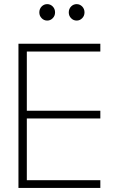

<svg xmlns="http://www.w3.org/2000/svg" viewBox="-20 -932 574 952"><path d="M71.5 0V-715H477.5V-676.5H89.5L113 -709.5V-352.5L80 -383H477.5V-344.5H94.5L113 -378.5V-8L80 -38.5H477.5V0ZM360 -830Q344 -830 332.5 -841.8Q321 -853.5 321 -870.5Q321 -888 332.5 -899.8Q344 -911.5 360 -911.5Q376 -911.5 387.5 -899.8Q399 -888 399 -870.5Q399 -853.5 387.5 -841.8Q376 -830 360 -830ZM214 -830Q198 -830 186.5 -841.8Q175 -853.5 175 -870.5Q175 -888 186.5 -899.8Q198 -911.5 214 -911.5Q230 -911.5 241.5 -899.8Q253 -888 253 -870.5Q253 -853.5 241.5 -841.8Q230 -830 214 -830Z"/></svg>

Font: Russolo 10pt ExtraLight
Style: Regular
Weight: 200
Designer: Micah Stupak-Hahn
Version: Version 1.000